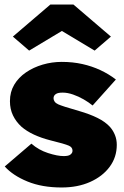

<svg xmlns="http://www.w3.org/2000/svg" viewBox="-20 -820 547 850"><path d="M253 10Q166 10 101.5 -16.5Q37 -43 1 -83L119 -184Q151 -156 192.5 -142.5Q234 -129 262 -129Q272 -129 279.5 -130.5Q287 -132 291.5 -135.5Q296 -139 298.5 -143Q301 -147 301 -153Q301 -168 285 -175Q276 -179 255.5 -185Q235 -191 202 -199Q163 -209 130.5 -224Q98 -239 75 -259Q51 -281 37.5 -309Q24 -337 24 -372Q24 -413 43 -445Q62 -477 95 -499.5Q128 -522 169 -534Q210 -546 253 -546Q302 -546 344.5 -536.5Q387 -527 424.5 -509.5Q462 -492 493 -468L390 -353Q373 -367 350.5 -380Q328 -393 303.5 -401.5Q279 -410 258 -410Q247 -410 239.5 -408.5Q232 -407 227 -403.5Q222 -400 219.5 -395.5Q217 -391 217 -385Q217 -377 222 -370Q227 -363 238 -358Q247 -354 268.5 -347Q290 -340 332 -328Q377 -315 411.5 -298Q446 -281 467 -258Q481 -242 489 -222Q497 -202 497 -179Q497 -124 465.5 -81.5Q434 -39 379 -14.5Q324 10 253 10ZM109 -596 37 -658 203 -800H305L471 -658L399 -596L239 -692H269Z"/></svg>

Font: Lexend Deca Black
Style: Regular
Weight: 900
Designer: Bonnie Shaver-Troup, Thomas Jockin
Foundry: Lexend
Version: Version 1.007